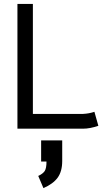

<svg xmlns="http://www.w3.org/2000/svg" viewBox="-20 -654 558 978"><path d="M189.5 61H296.9V166Q296.9 219.2 273.7 251Q250.5 282.7 201.2 304.2L174.8 242.2Q198.7 231 207.8 217Q216.8 203.1 216.8 168.9H189.5ZM68.8 1.5V-633.8H147.5V-73.7H401.9Q434.1 -75.2 460.9 -84.5L481 -13.2Q438 1.5 402.8 1.5Z"/></svg>

Font: Fantasque Sans Mono
Style: Regular
Weight: 400
Monospace: yes
Designer: Jany Belluz
Version: Version 1.8.0 ; ttfautohint (v1.8.2)